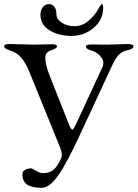

<svg xmlns="http://www.w3.org/2000/svg" viewBox="-20 -865 663 925"><path d="M469.2 -845.2Q477.1 -845.2 477.1 -828.1Q477.1 -770 431.2 -731Q385.3 -691.9 324.7 -691.9Q264.2 -691.9 219.7 -718.3Q175.3 -744.6 174.8 -793.9Q174.8 -814.9 186 -830.1Q197.3 -845.2 214.8 -845.2Q232.4 -845.2 242.2 -832Q252 -818.8 252 -795.9Q252 -772.9 277.3 -755.9Q302.7 -738.8 339.8 -738.8Q377 -739.3 407.2 -765.6Q437.5 -792 451.7 -818.4Q466.3 -844.7 469.2 -845.2ZM623 -642.1Q623 -628.9 594.7 -623Q566.4 -617.2 549.8 -598.1Q533.2 -579.1 519 -546.9L368.2 -222.2Q301.8 -78.1 259.8 -19Q217.8 40 181.2 40Q134.3 40 110.8 24.4Q87.9 8.8 87.9 -25.9Q87.9 -49.8 127.9 -54.2Q133.8 -54.2 153.3 -42.5Q172.9 -30.8 186 -30.8Q219.7 -30.8 239.3 -48.3Q258.8 -65.9 275.9 -106Q277.8 -109.9 277.8 -121.6Q277.8 -133.3 268.1 -158.2L120.1 -522Q86.9 -604 33.2 -620.1Q0 -629.9 0 -641.6Q0 -653.3 28.8 -652.8L146 -649.9L226.1 -651.9Q254.9 -651.9 254.9 -642.1Q254.9 -631.8 226.6 -623Q198.2 -614.3 198.2 -585Q198.2 -555.7 217.8 -503.9L311 -269Q322.3 -240.2 328.1 -240.2Q334 -240.2 347.2 -269L474.1 -543Q478 -549.8 478 -564Q478 -578.1 461.9 -596.2Q445.8 -614.3 419.9 -621.6Q394 -628.9 394 -640.1Q394 -651.4 422.9 -650.9L498 -649.9L594.2 -652.8Q623 -652.8 623 -642.1Z"/></svg>

Font: EBGaramond
Style: Regular
Weight: 400
Version: Version 000.012g